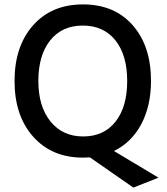

<svg xmlns="http://www.w3.org/2000/svg" viewBox="-20 -707 759 871"><path d="M207.5 -523.5Q154 -456 154 -340Q154 -224 209 -156Q264 -88 357.5 -88Q451 -88 504 -155Q557 -222 557 -339.5Q557 -457 503.5 -524Q450 -591 355.5 -591Q261 -591 207.5 -523.5ZM665 -340Q665 -227 621 -144Q577 -61 497 -22L699 99L585 144L388 7Q377 8 356 8Q215 8 130.5 -87Q46 -182 46 -339.5Q46 -497 130 -592Q214 -687 356.5 -687Q499 -687 582 -592.5Q665 -498 665 -340Z"/></svg>

Font: Hind Mysuru Medium
Style: Regular
Weight: 500
Designer: Manushi Parikh, Hitesh Malaviya
Foundry: Indian Type Foundry
Version: Version 0.703;PS 1.0;hotconv 1.0.86;makeotf.lib2.5.63406